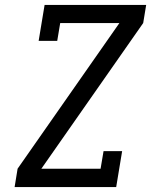

<svg xmlns="http://www.w3.org/2000/svg" viewBox="-20 -755 640 775"><path d="M39 0 51 -74 462 -662H223L211 -590H136L160 -735H570L558 -662L147 -74H386L398 -145H473L449 0Z"/></svg>

Font: Iosevka HT Extended
Style: Italic
Weight: 400
Width: 7
Italic angle: -9°
Monospace: yes
Designer: Belleve Invis
Foundry: Belleve Invis
Version: Version 32.3.0; ttfautohint (v1.8.4)